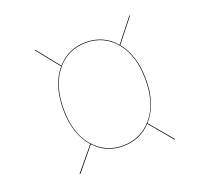

<svg xmlns="http://www.w3.org/2000/svg" viewBox="-81 -633 622 590"><g transform="rotate(-20 230.0 -338.0)"><path d="M377 -338.9Q377 -257.8 335 -210.9L397.9 -136.2L396 -134.8L333.5 -209.5Q296.9 -169.9 241.2 -169.9Q186 -169.9 149.4 -209.5L87.9 -134.8L85.9 -136.2L147.9 -210.9Q106 -257.8 106 -338.9Q106 -418.5 145.5 -465.8L85.9 -540L87.9 -541L147 -467.3Q183.6 -509.8 241.2 -509.8Q300.3 -509.8 336.9 -466.3L396 -541L397.9 -540L338.4 -464.8Q377 -417.5 377 -338.9ZM241.2 -171.9Q299.3 -171.9 337.2 -216.1Q375 -260.3 375 -338.9Q375 -416.5 338.1 -462.2Q301.3 -507.8 241.2 -507.8Q184.1 -507.8 147.9 -465.8Q107.9 -419.4 107.9 -338.9Q107.9 -260.3 145.8 -216.1Q183.6 -171.9 241.2 -171.9Z"/></g></svg>

Font: Fira Sans Compressed Two
Style: Italic
Weight: 100
Width: 3
Italic angle: -8°
Designer: Carrois Corporate & Edenspiekermann AG
Foundry: Carrois Corporate GbR & Edenspiekermann AG
Version: Version 4.203;PS 004.203;hotconv 1.0.88;makeotf.lib2.5.64775